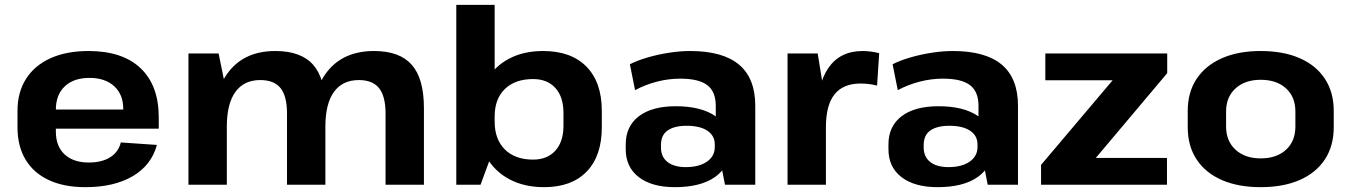

<svg xmlns="http://www.w3.org/2000/svg" viewBox="-20 -760 5559 790"><path d="M331.4 10.1Q243.5 10.1 180.9 -19Q118.3 -48.1 85.2 -103.3Q52 -158.4 52 -236.1V-303.9Q52 -380.6 87.2 -435.7Q122.4 -490.9 188 -520.5Q253.6 -550.1 344.1 -550.1Q483.9 -550.1 558.5 -479.3Q633.2 -408.5 633.2 -276.9V-230.5H180.8V-309.4H508.5L487.2 -279.1V-311Q487.2 -371 450 -405.2Q412.7 -439.5 348.2 -439.5Q283.3 -439.5 246.5 -404.7Q209.8 -370 209.8 -308.5V-218.8Q209.8 -158.3 245.8 -124.8Q281.8 -91.3 345.3 -91.3Q399.7 -91.3 433.9 -113.3Q468.1 -135.3 477 -173.9L625.6 -163.7Q602.9 -80 526 -35Q449 10.1 331.4 10.1Z M1566.4 -292.8Q1566.4 -364 1539.7 -397.3Q1513 -430.6 1456.5 -430.6Q1389.1 -430.6 1353.9 -381.6Q1318.8 -332.7 1318.8 -239.3L1261 -157.3V-227.4Q1261 -384 1327.7 -467Q1394.4 -550.1 1519.2 -550.1Q1624.5 -550.1 1674.4 -493.2Q1724.3 -436.3 1724.3 -315V0H1566.4ZM755.4 -540H879.5L913.3 -373.8V0H755.4ZM1160.9 -292.8Q1160.9 -364 1134.5 -397.3Q1108 -430.6 1051 -430.6Q983.6 -430.6 948.4 -381.6Q913.3 -332.7 913.3 -239.3L856.5 -157.3V-227.4Q856.5 -384 922.7 -467Q988.9 -550.1 1113.2 -550.1Q1219 -550.1 1268.9 -493Q1318.8 -435.9 1318.8 -315V0H1160.9Z M2218.6 10.1Q2137.3 10.1 2076.4 -22.2Q2015.4 -54.5 1982.1 -113Q1948.7 -171.6 1948.2 -250.7V-292.2Q1948.7 -371.3 1981.8 -429.2Q2014.9 -487 2074.6 -518.5Q2134.2 -550.1 2214.4 -550.1Q2329.8 -550.1 2393 -485.9Q2456.2 -421.7 2456.2 -303.4V-236.6Q2456.2 -118.3 2394 -54.1Q2331.9 10.1 2218.6 10.1ZM1857.4 -740H2015.3V-157.6L1957.3 0H1857.4ZM2173.3 -103.3Q2231.8 -103.3 2265.1 -140.2Q2298.4 -177.2 2298.4 -242V-295.4Q2298.4 -361.3 2265.1 -398Q2231.8 -434.7 2173.3 -434.7Q2099.5 -434.7 2057.4 -393.8Q2015.3 -353 2015.3 -280.8V-259.7Q2015.3 -186.9 2057.3 -145.1Q2099.4 -103.3 2173.3 -103.3Z M2925.1 -194.1V-324.7Q2925.1 -383 2890.1 -409.7Q2855.1 -436.4 2778.6 -436.4Q2731.1 -436.4 2683.6 -424.2Q2636.1 -412 2593 -389.1L2571.7 -495.7Q2603.4 -511.6 2645.6 -523.9Q2687.8 -536.1 2733.3 -543.1Q2778.8 -550.1 2819.4 -550.1Q2954 -550.1 3020.8 -494Q3087.6 -437.9 3087.6 -324.7V0H2963ZM2756.8 10.1Q2662 10.1 2608.3 -31.2Q2554.6 -72.5 2554.6 -146.1V-165.7Q2554.6 -240.3 2608.5 -281.6Q2662.5 -322.9 2760.8 -322.9Q2863.6 -322.9 2922.5 -282.9Q2981.4 -242.8 2981.4 -169.2V-148.1Q2981.4 -73.5 2922 -31.7Q2862.6 10.1 2756.8 10.1ZM2801.6 -72.4Q2856.6 -72.4 2888.8 -94.9Q2921 -117.4 2921 -155V-165.8Q2921 -201.9 2890.5 -222.2Q2860.1 -242.5 2805.1 -242.5Q2755.1 -242.5 2727.3 -223.4Q2699.6 -204.3 2699.6 -162.9V-153Q2699.6 -114.5 2726.6 -93.4Q2753.6 -72.4 2801.6 -72.4Z M3220.4 -540H3344.5L3378.3 -331.1V0H3220.4ZM3340.9 -277.7Q3340.9 -412.2 3388.9 -481.1Q3436.8 -550.1 3529.4 -550.1Q3545.9 -550.1 3563.2 -547.8Q3580.4 -545.6 3597.5 -541.1L3588.8 -407.8Q3556.2 -416.3 3520.7 -416.3Q3449.4 -416.3 3413.8 -371.8Q3378.3 -327.2 3378.3 -236.6Z M4006.1 -194.1V-324.7Q4006.1 -383 3971.1 -409.7Q3936.1 -436.4 3859.6 -436.4Q3812.1 -436.4 3764.6 -424.2Q3717.1 -412 3674 -389.1L3652.7 -495.7Q3684.4 -511.6 3726.6 -523.9Q3768.8 -536.1 3814.3 -543.1Q3859.8 -550.1 3900.4 -550.1Q4035 -550.1 4101.8 -494Q4168.6 -437.9 4168.6 -324.7V0H4044ZM3837.8 10.1Q3743 10.1 3689.3 -31.2Q3635.6 -72.5 3635.6 -146.1V-165.7Q3635.6 -240.3 3689.5 -281.6Q3743.5 -322.9 3841.8 -322.9Q3944.6 -322.9 4003.5 -282.9Q4062.4 -242.8 4062.4 -169.2V-148.1Q4062.4 -73.5 4003 -31.7Q3943.6 10.1 3837.8 10.1ZM3882.6 -72.4Q3937.6 -72.4 3969.8 -94.9Q4002 -117.4 4002 -155V-165.8Q4002 -201.9 3971.5 -222.2Q3941.1 -242.5 3886.1 -242.5Q3836.1 -242.5 3808.3 -223.4Q3780.6 -204.3 3780.6 -162.9V-153Q3780.6 -114.5 3807.6 -93.4Q3834.6 -72.4 3882.6 -72.4Z M4263.5 -81.5 4605.4 -485.7 4623 -429.8H4281.1V-540H4782.6V-459L4439.2 -51.3L4422.1 -110.2H4781.6V0H4263.5Z M5167.1 10.1Q5074.1 10.1 5006.8 -19.5Q4939.4 -49.1 4903.2 -104.5Q4867 -159.9 4867 -236.6V-303.4Q4867 -380.1 4903.4 -435.3Q4939.9 -490.4 5007.3 -520.3Q5074.6 -550.1 5167.1 -550.1Q5260.6 -550.1 5328 -520.5Q5395.4 -490.9 5431.6 -435.5Q5467.8 -380.1 5467.8 -303.4V-236.6Q5467.8 -159.9 5431.6 -104.5Q5395.4 -49.1 5328 -19.5Q5260.6 10.1 5167.1 10.1ZM5167.1 -108.3Q5232.6 -108.3 5271.3 -143.7Q5310 -179.2 5310 -239.2V-300.8Q5310 -361.3 5271.3 -396.5Q5232.6 -431.7 5167.1 -431.7Q5102.7 -431.7 5063.7 -396.3Q5024.8 -360.8 5024.8 -300.8V-239.2Q5024.8 -179.7 5063.7 -144Q5102.7 -108.3 5167.1 -108.3Z"/></svg>

Font: Pathway Extreme 8pt Thin
Style: Regular
Weight: 100
Designer: Eduardo Rodriguez Tunni
Foundry: Eduardo Rodriguez Tunni
Version: Version 1.000